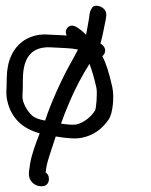

<svg xmlns="http://www.w3.org/2000/svg" viewBox="-20 -558 518 659"><path d="M125 81C142.6 81 149.9 65.6 147.5 51C146.4 44.6 144.3 39.8 136.6 33.3C137.2 29 138.5 19.8 140.1 10.5C142.5 -2.5 153.5 -36.2 171.3 -89.6C211.3 -82.8 243 -80.8 262.2 -85.5C298.9 -92.9 330.8 -114.5 353.6 -148.8C367 -168.9 372.8 -224.7 365.5 -258.7C355.2 -305.8 344.4 -340.3 331.2 -365.3C335 -367.8 339.6 -374.4 340.7 -380.7C342.8 -391.8 335.5 -402.5 324.8 -408.5C331.7 -431.7 339.2 -473.6 343 -491.2L343.1 -491.6L344.4 -501.7C345.5 -508.2 344.9 -516.4 339.8 -523.7C335.1 -530.4 328.1 -534.3 321.4 -536.5C314.5 -538.6 306.8 -539.4 300.3 -535.9C296.3 -533.8 289.8 -520.1 289.8 -520.1L287.3 -509.2L287.2 -508.2C286.9 -503.2 285.8 -495 283.7 -484.3C280.4 -467.5 278.9 -454.3 275.5 -438.7C270.8 -443.3 265.1 -448.8 258.9 -453.7L258.6 -454L247.2 -462.2C229.9 -474.9 215.7 -470.7 209.4 -459.9C205.6 -453.9 204.2 -446.2 208.8 -436C204.4 -436.3 196.6 -436.9 191.1 -437.2L149 -439.1C117.5 -441.9 89.4 -435.8 64 -420.3C23.8 -393.6 4.1 -349.6 3.2 -290.8C3 -270.6 2.5 -255.4 1.9 -245.2C1.3 -233.5 2.6 -221.1 5.9 -208.1C19.6 -153.2 56.4 -116.5 116.3 -100.5C104.2 -69.4 90 -33.1 83.5 2.6C80 24.4 78.2 37.4 79.8 47C82.8 65.1 100 81 119 81ZM217.6 -205.8C238.4 -255 261.9 -298.7 287.1 -338.9C295.2 -317.9 303.4 -290.1 310.7 -257.8C314.8 -239.3 310.3 -185.8 306.3 -179C293.8 -158.1 269.3 -137.9 244 -131.2C236.3 -129.1 218 -129.4 189.4 -133.6C196.4 -153.7 206 -178.3 217.6 -205.8ZM220.6 -337.7C191.4 -285.9 154.4 -204.3 134.8 -144.1C113.5 -148.4 100.8 -152 88.9 -162.6C75.7 -174.5 55.5 -205 57.1 -229.2C58.2 -244.9 58.6 -263.2 58.5 -284C58.5 -364.7 91.5 -398.8 154.5 -395.5C167.2 -394.8 185.6 -393.9 209.5 -392.7C224.6 -391.9 235.9 -390.5 247.7 -387.9C242.4 -377.5 232.7 -359.2 220.6 -337.7Z"/></svg>

Font: MewTooHand
Style: BdCondLta
Weight: 400
Designer: Mew Too, Robert Jablonski
Version: Version 0.77